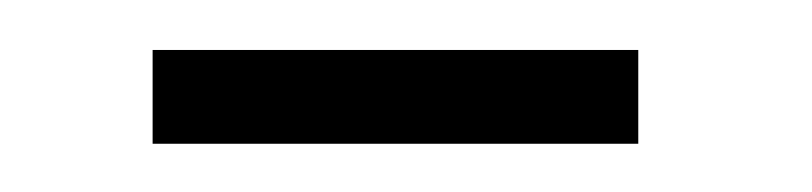

<svg xmlns="http://www.w3.org/2000/svg" viewBox="-20 -241 330 78"><path d="M42 -220.7H239.3V-182.6H42Z"/></svg>

Font: Abhaya Libre ExtraBold
Style: Regular
Weight: 800
Designer: Pushpananda Ekanayake, Sol Matas, Pathum Egodawatta
Foundry: Mooniak
Version: Version 1.050 ; ttfautohint (v1.6)